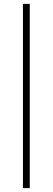

<svg xmlns="http://www.w3.org/2000/svg" viewBox="-20 -841 271 987"><path d="M98 -821H133V126H98Z"/></svg>

Font: TypoPRO Montserrat Alternates
Style: Regular
Weight: 275
Designer: Julieta Ulanovsky
Foundry: Julieta Ulanovsky
Version: Version 6.001